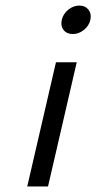

<svg xmlns="http://www.w3.org/2000/svg" viewBox="-20 -675 349 695"><path d="M182.6 -449.7H257.8L153.8 0H78.6ZM203.6 -603Q208.5 -624.5 226.8 -639.6Q245.1 -654.8 267.6 -654.8Q288.6 -654.8 300.3 -639.6Q312 -624.5 307.1 -603Q302.2 -581.5 283.7 -566.7Q265.1 -551.8 243.7 -551.8Q221.7 -551.8 210.2 -566.4Q198.7 -581.1 203.6 -603Z"/></svg>

Font: Glacial Indifference
Style: Italic
Weight: 400
Designer: Alfredo Marco Pradil
Foundry: Alfredo Marco Pradil
Version: Version 1.312